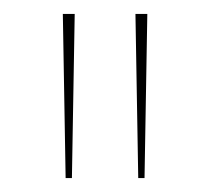

<svg xmlns="http://www.w3.org/2000/svg" viewBox="-20 -728 301 275"><path d="M74 -473 70 -708H87L83 -473ZM178 -473 174 -708H191L187 -473Z"/></svg>

Font: Kalnia Thin
Style: Regular
Weight: 250
Designer: Frida Medrano
Foundry: Frida Medrano
Version: Version 1.105